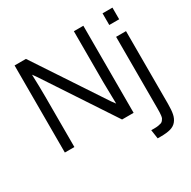

<svg xmlns="http://www.w3.org/2000/svg" viewBox="-207 -931 1372 1379"><g transform="rotate(-30 479.0 -242.0)"><path d="M901.4 -535.6V67.9Q901.4 119.6 894.8 151.4Q888.2 183.1 869.9 205.3Q851.6 227.5 820.3 236.3Q789.1 245.1 738.8 245.1H713.4L702.6 171.4H728Q747.1 171.4 761 169.2Q774.9 167 784.9 163.6Q794.9 160.2 801.3 152.3Q807.6 144.5 811.3 137.5Q814.9 130.4 816.7 116.2Q818.4 102.1 818.8 90.8Q819.3 79.6 819.3 59.1V-535.6ZM901.4 -730.5V-633.8H819.3V-730.5ZM655.3 0H559.6L184.6 -568.4L160.2 -602.1Q164.1 -499.5 164.1 -418.9V0H85V-722.2H179.2L555.2 -153.8L580.1 -120.1Q576.7 -275.9 576.7 -300.3V-722.2H655.3Z"/></g></svg>

Font: Oxygen
Style: Regular
Weight: 400
Designer: Vernon Adams
Foundry: Vernon Adams
Version: Version Release 0.2.3 webfont; ttfautohint (v0.93.3-1d66) -l